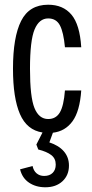

<svg xmlns="http://www.w3.org/2000/svg" viewBox="-20 -553 389 813"><path d="M65 164 118 150Q122 170 135 181Q148 192 167 192Q190 192 203 179Q216 166 216 144Q216 118 197 103.5Q178 89 142 80L134 59L160 8Q94 -2 64.5 -70Q35 -138 35 -262Q35 -396 69.5 -464.5Q104 -533 184 -533Q247 -533 282.5 -491Q318 -449 324 -353H255Q249 -417 233.5 -446Q218 -475 184 -475Q146 -475 126.5 -428.5Q107 -382 107 -262Q107 -142 126 -95.5Q145 -49 184 -49Q217 -49 233.5 -77Q250 -105 255 -170H324Q318 -82 287 -39.5Q256 3 204 9L189 50Q229 63 250.5 88Q272 113 272 148Q272 189 244.5 214.5Q217 240 172 240Q132 240 103 220.5Q74 201 65 164Z"/></svg>

Font: Mona Sans Condensed
Style: Regular
Weight: 400
Width: 3
Designer: Deni Anggara
Foundry: GitHub
Version: Version 2.000